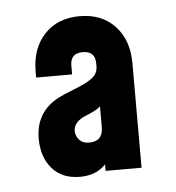

<svg xmlns="http://www.w3.org/2000/svg" viewBox="-36 -794 381 415"><g transform="rotate(-5 154.5 -587.0)"><path d="M256 -649V-422H178V-436Q157 -414 122 -414Q83 -414 61.5 -439Q40 -464 40 -504Q40 -560 88 -587Q101 -594 128 -604.5Q155 -615 166.5 -624.5Q178 -634 178 -649V-655Q178 -682 151 -682Q124 -682 124 -655V-636H46V-649Q46 -699 74.5 -729.5Q103 -760 151 -760Q199 -760 227.5 -729.5Q256 -699 256 -649ZM148 -486Q178 -486 178 -517V-562Q174 -558 167.5 -554.5Q161 -551 153 -547.5Q145 -544 140 -542Q119 -531 119 -514Q119 -503 126.5 -494.5Q134 -486 148 -486Z"/></g></svg>

Font: Mohave Bold
Style: Regular
Weight: 700
Designer: Gumpita Rahayu
Foundry: Tokotype
Version: Version 2.002;PS 002.002;hotconv 1.0.88;makeotf.lib2.5.64775